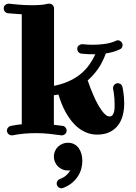

<svg xmlns="http://www.w3.org/2000/svg" viewBox="-22 -719 732 1034"><path d="M501 5.9Q471.7 5.9 447 -3.7Q422.4 -13.2 401.6 -29.1Q380.9 -44.9 363.8 -66.4Q346.7 -87.9 333.3 -111.8Q319.8 -135.7 309.8 -160.9Q299.8 -186 293 -210Q286.1 -208.5 280 -207.8Q273.9 -207 268.1 -206.1V-46.9Q280.8 -45.4 292.7 -43.9Q304.7 -42.5 315.9 -41Q325.2 -39.6 331.1 -32.2Q336.9 -24.9 336.9 -16.1Q336.9 -3.9 328.6 2.9Q320.3 9.8 312 9.8H308.1Q277.3 5.4 243.4 1.7Q209.5 -2 169.9 -2Q141.1 -2 110.4 0.5Q79.6 2.9 45.9 9.8H41Q29.8 9.8 22.5 1.7Q15.1 -6.3 15.1 -16.1Q15.1 -24.9 21 -31.7Q26.9 -38.6 36.1 -41Q65.4 -46.9 95.2 -49.8V-642.1Q64.5 -643.6 43.5 -645.8Q22.5 -647.9 20 -647.9Q10.3 -649.4 4.2 -656.7Q-2 -664.1 -2 -673.8Q-2 -686 6.8 -692.6Q15.6 -699.2 23.9 -699.2H26.9Q27.3 -699.2 38.1 -698Q48.8 -696.8 66.2 -695.1Q83.5 -693.4 105.5 -692.1Q127.4 -690.9 150.9 -690.9Q174.3 -690.9 196.8 -692.6Q219.2 -694.3 237.8 -699.2H243.2Q254.4 -699.2 261.7 -691.4Q269 -683.6 269 -673.8V-256.8Q346.2 -272 401.6 -312.3Q457 -352.5 491.2 -426.8H480Q452.6 -426.8 435.5 -428.5Q418.5 -430.2 416 -430.2Q406.2 -431.6 400.1 -439Q394 -446.3 394 -456.1Q394 -468.3 402.8 -474.6Q411.6 -481 419.9 -481H422.9Q423.8 -481 439.9 -479.5Q456.1 -478 480 -478Q493.7 -478 509.3 -479Q524.9 -480 541 -482.2Q557.1 -484.4 572.5 -488.5Q587.9 -492.7 602.1 -499Q606.4 -502 611.8 -502Q623 -502 630.6 -493.9Q638.2 -485.8 638.2 -476.1Q638.2 -468.3 634.3 -462.2Q630.4 -456.1 623 -453.1Q606 -444.8 586.9 -439.5Q567.9 -434.1 547.9 -431.2Q529.8 -381.3 504.2 -345.7Q478.5 -310.1 450.2 -286.1Q463.9 -246.1 479 -210.7Q494.1 -175.3 509.5 -148.9Q524.9 -122.6 539.8 -107.2Q554.7 -91.8 567.9 -91.8Q579.1 -91.8 585 -100.3Q590.8 -108.9 593 -120.1Q595.2 -131.3 595.2 -143.1Q595.2 -154.8 595.2 -161.1Q595.2 -176.3 594 -190.4Q592.8 -204.6 591.3 -215.3Q589.8 -226.1 588.6 -232.4Q587.4 -238.8 586.9 -238.8V-245.1Q586.9 -255.4 594.5 -263.2Q602.1 -271 611.8 -271Q621.1 -271 628.2 -265.6Q635.3 -260.3 637.2 -251Q637.7 -249.5 639.2 -241.9Q640.6 -234.4 642.3 -222.7Q644 -210.9 645.5 -195.6Q647 -180.2 647 -163.1Q647 -127.4 638.7 -96.4Q630.4 -65.4 612.5 -42.7Q594.7 -20 567.1 -7.1Q539.6 5.9 501 5.9ZM421.4 147Q421.4 168 415.8 189.5Q410.2 210.9 397.7 230.2Q385.3 249.5 365.7 265.9Q346.2 282.2 318.4 293Q315.9 293.9 313.7 294.4Q311.5 294.9 309.1 294.9Q297.9 294.9 290.5 286.9Q283.2 278.8 283.2 269Q283.2 261.2 287.8 254.6Q292.5 248 300.3 245.1Q322.3 236.8 335.4 224.6Q348.6 212.4 356.9 198.2Q353 199.2 350.1 199.2Q347.2 199.2 343.3 199.2Q327.6 199.2 314 193.4Q300.3 187.5 290 177.2Q279.8 167 273.9 153.3Q268.1 139.6 268.1 124Q268.1 108.9 273.9 95.2Q279.8 81.5 290 71.5Q300.3 61.5 314 55.7Q327.6 49.8 343.3 49.8Q362.8 49.8 377.7 57.6Q392.6 65.4 402.1 78.9Q411.6 92.3 416.5 109.9Q421.4 127.4 421.4 147Z"/></svg>

Font: Ribeye
Style: Regular
Weight: 400
Designer: Astigmatic (AOETI)
Foundry: Astigmatic (AOETI)
Version: Version 1.000